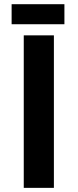

<svg xmlns="http://www.w3.org/2000/svg" viewBox="-20 -907 375 927"><path d="M94.7 -736.3H240.2V0H94.7ZM36.1 -886.7H291V-790H36.1Z"/></svg>

Font: Josefin Sans CFJ
Style: Bold
Weight: 700
Designer: Santiago Orozco
Foundry: Typemade
Version: Version 2.001